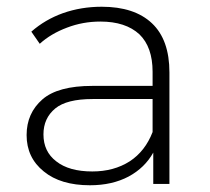

<svg xmlns="http://www.w3.org/2000/svg" viewBox="-20 -546 623 570"><path d="M282 -526Q379 -526 431 -477Q483 -428 483 -331V0H435V-93Q410 -48 362 -22Q313 4 247 4Q160 4 110 -37Q59 -78 59 -145Q59 -210 106 -251Q152 -291 254 -291H433V-333Q433 -406 394 -444Q353 -482 278 -482Q226 -482 179 -464Q131 -446 98 -416L73 -452Q114 -488 167 -507Q221 -526 282 -526ZM254 -37Q318 -37 365 -67Q411 -97 433 -154V-252H255Q178 -252 144 -224Q109 -195 109 -147Q109 -96 147 -67Q185 -37 254 -37Z"/></svg>

Font: Montserrat Light Alt1
Style: Light
Weight: 500
Designer: Differentunic
Foundry: Julieta Ulanovsky
Version: 0.1